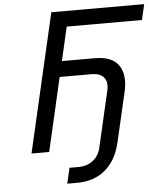

<svg xmlns="http://www.w3.org/2000/svg" viewBox="-60 -781 856 1007"><g transform="rotate(-5 368.5 -277.5)"><path d="M173 0H80L248 -729H737L718 -647H322L281 -469H453Q546 -469 580 -418Q615 -366 594 -277L534 -18Q513 73 455 123Q396 174 305 174H253L272 92H320Q364 92 395 68Q427 44 437 0L505 -295Q515 -340 494 -364Q474 -387 430 -387H262Z"/></g></svg>

Font: Miedinger
Style: Italic
Weight: 400
Italic angle: -13°
Version: Version 001.000